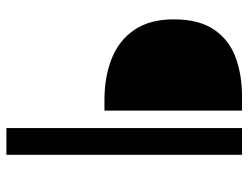

<svg xmlns="http://www.w3.org/2000/svg" viewBox="-108 -588 776 600"><g transform="rotate(90 280.0 -288.0)"><path d="M380.3 80V-656.3H463.8V80ZM292.9 -226.4Q220.4 -226.4 163.3 -249Q106.2 -271.6 73.4 -319.7Q40.5 -367.9 40.5 -443Q40.5 -521.4 72.1 -568.3Q103.7 -615.3 158.3 -635.8Q212.8 -656.3 281.6 -656.3H325.6V-226.4Z"/></g></svg>

Font: SourceSans3VF
Style: Regular
Weight: 200
Designer: Paul D. Hunt
Foundry: Adobe
Version: Version 3.052;hotconv 1.1.0;makeotfexe 2.6.0